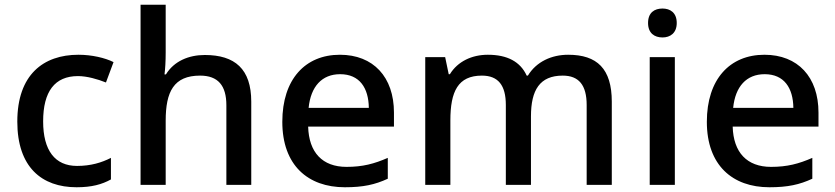

<svg xmlns="http://www.w3.org/2000/svg" viewBox="-20 -780 3523 810"><path d="M303 10C367 10 410 -2 448 -23V-114C409 -94 363 -80 305 -80C212 -80 162 -145 162 -268C162 -394 211 -459 309 -459C347 -459 392 -446 427 -432L459 -518C423 -536 367 -549 311 -549C163 -549 53 -465 53 -267C53 -75 156 10 303 10Z M679 -558V-760H573V0H679V-271C679 -393 713 -461 824 -461C900 -461 935 -419 935 -336V0H1040V-351C1040 -489 971 -548 844 -548C776 -548 714 -522 680 -466H674C677 -489 679 -522 679 -558Z M1414 -549C1268 -549 1171 -446 1171 -266C1171 -83 1279 10 1435 10C1512 10 1562 -1 1616 -26V-114C1559 -89 1510 -76 1442 -76C1340 -76 1283 -137 1280 -246H1642V-305C1642 -455 1555 -549 1414 -549ZM1415 -467C1497 -467 1535 -409 1536 -325H1282C1291 -415 1338 -467 1415 -467Z M2377 -549C2307 -549 2243 -520 2207 -461H2202C2175 -520 2120 -549 2038 -549C1971 -549 1911 -521 1878 -467H1873L1858 -539H1774V0H1880V-272C1880 -394 1912 -461 2013 -461C2082 -461 2114 -420 2114 -337V0H2220V-289C2220 -400 2257 -461 2354 -461C2422 -461 2455 -421 2455 -337V0H2561V-351C2561 -490 2499 -549 2377 -549Z M2775 -744C2741 -744 2714 -727 2714 -683C2714 -640 2741 -622 2775 -622C2807 -622 2835 -640 2835 -683C2835 -727 2807 -744 2775 -744ZM2827 -539H2721V0H2827Z M3205 -549C3059 -549 2962 -446 2962 -266C2962 -83 3070 10 3226 10C3303 10 3353 -1 3407 -26V-114C3350 -89 3301 -76 3233 -76C3131 -76 3074 -137 3071 -246H3433V-305C3433 -455 3346 -549 3205 -549ZM3206 -467C3288 -467 3326 -409 3327 -325H3073C3082 -415 3129 -467 3206 -467Z"/></svg>

Font: Noto Sans Canadian Aboriginal Medium
Style: Regular
Weight: 500
Designer: Monotype Design Team, Typotheque's Kevin King
Foundry: Monotype Imaging Inc.
Version: Version 2.004